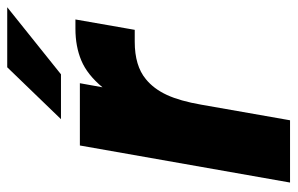

<svg xmlns="http://www.w3.org/2000/svg" viewBox="-162 -640 803 518"><g transform="rotate(-90 239.0 -381.5)"><path d="M5 0 105 -567H273L262 -506Q296 -547 334 -563Q372 -579 420 -579H445L417 -419H385Q320 -419 284 -389Q258 -368 241.5 -332.5Q225 -297 215 -239L173 0ZM297 -618H176L316 -763H478Z"/></g></svg>

Font: Open Sauce One Black Italic
Style: Regular
Weight: 900
Italic angle: -10°
Designer: Alfredo Marco Pradil
Foundry: Creative Sauce Fz LLC
Version: Version 1.477